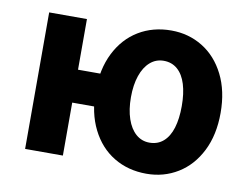

<svg xmlns="http://www.w3.org/2000/svg" viewBox="-68 -671 1010 779"><g transform="rotate(10 437.5 -281.0)"><path d="M232.8 -562.4V-353.8H349V-218.2H232.8V0H77.2V-562.4ZM318.4 -281.4Q318.4 -371.6 352 -438.4Q385.6 -505.2 444.4 -540.7Q503.2 -576.2 578.8 -576.2Q650 -576.2 707.9 -540.7Q765.8 -505.2 799.4 -438.4Q833 -371.6 833 -281.4Q833 -190.6 799.4 -123.9Q765.8 -57.2 707.9 -21.7Q650 13.8 578.8 13.8Q503.2 13.8 444.4 -21.7Q385.6 -57.2 352 -124.3Q318.4 -191.4 318.4 -281.4ZM673 -281.4Q673 -333.2 661.4 -371Q649.8 -408.8 626.4 -429.3Q603 -449.8 569.4 -449.8Q537.4 -449.8 513.5 -428.9Q489.6 -408 476.6 -370.1Q463.6 -332.2 463.6 -281.4Q463.6 -230.6 476.6 -192.4Q489.6 -154.2 513.4 -133.4Q537.2 -112.6 569.4 -112.6Q603 -112.6 626.4 -133Q649.8 -153.4 661.4 -191.2Q673 -229 673 -281.4Z"/></g></svg>

Font: 寒蝉端黑体 Light
Style: Regular
Weight: 300
Designer: ChillDuanSans {Warren2060}; 
Source Han Sans {Ryoko NISHIZUKA 西塚涼子 (kana, bopomofo & ideographs); Paul D. Hunt (Latin, G
Foundry: ChillType&Adobe
Version: Version 1.300;Glyphs 3.3 (3306)